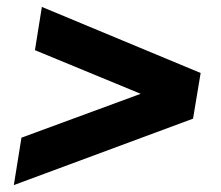

<svg xmlns="http://www.w3.org/2000/svg" viewBox="-20 -564 640 555"><path d="M20 -29 42 -166 398 -297 396 -289 81 -419 101 -544 560 -353 538 -221Z"/></svg>

Font: Nunito Sans 7pt Black
Style: Italic
Weight: 900
Italic angle: -9°
Version: Version 3.101;gftools[0.9.27]